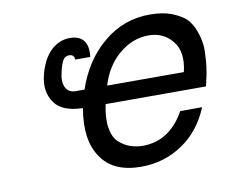

<svg xmlns="http://www.w3.org/2000/svg" viewBox="-66 -622 867 727"><g transform="rotate(-10 367.0 -258.0)"><path d="M329 -234Q318 -180 324 -144Q330 -106 350 -88Q370 -70 393 -62Q417 -54 441 -54Q544 -54 603 -159H687Q651 -72 581 -25Q510 23 421 23Q314 23 268 -46Q221 -115 242 -234Q162 -236 133 -278Q103 -322 118 -382Q132 -440 164 -472Q196 -504 239 -504Q276 -504 292 -482Q308 -461 303 -420H245Q245 -440 224 -440Q210 -440 202 -428Q193 -414 186 -382Q177 -346 188 -324Q199 -302 226 -302H260Q297 -411 375 -475Q452 -539 552 -539Q602 -539 635 -526Q673 -511 690 -494Q709 -475 720 -444Q730 -416 733 -390Q735 -371 732 -330Q730 -305 725 -278Q724 -272 720 -256Q716 -240 715 -234ZM347 -302H642Q660 -378 625 -420Q591 -462 534 -462Q472 -462 420 -418Q369 -375 347 -302Z"/></g></svg>

Font: Miedinger
Style: Italic
Weight: 400
Italic angle: -13°
Version: Version 001.000